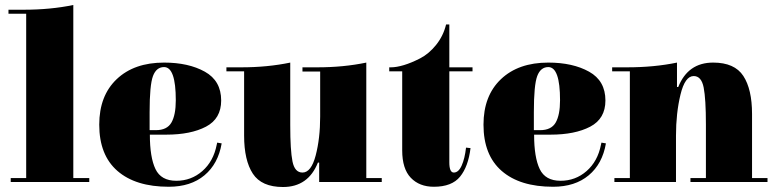

<svg xmlns="http://www.w3.org/2000/svg" viewBox="-20 -739 3102 770"><path d="M85 -25V-684H14V-700H74Q183 -700 274 -719V-25H338V-9H23V-25Z M687 -14Q747 -14 791.5 -53Q836 -92 849 -158L851 -167L869 -164Q855 -82 800 -36Q745 10 657 10Q524 10 451 -53.5Q378 -117 378 -239Q378 -355 448 -421.5Q518 -488 638 -488Q736 -488 801.5 -451.5Q867 -415 867 -336Q867 -263 806 -231Q745 -199 647 -199H581Q581 -108 603.5 -61Q626 -14 687 -14ZM580 -289V-217H605Q650 -217 667.5 -247.5Q685 -278 685 -337Q685 -470 638 -470Q607 -470 593.5 -434Q580 -398 580 -289Z M1449 -25H1511V-9H1260V-87H1255Q1216 11 1115 11Q1029 11 994 -42.5Q959 -96 959 -195V-453H888V-469H948Q1053 -469 1144 -488V-237Q1144 -136 1153 -91.5Q1162 -47 1193 -47Q1228 -47 1246 -115.5Q1264 -184 1264 -272V-452H1193V-469H1253Q1358 -469 1449 -488Z M1720 10Q1662 10 1627.5 -26Q1593 -62 1593 -136V-453H1541V-469H1548Q1570 -469 1600 -478Q1630 -487 1665 -505Q1700 -523 1729 -559Q1758 -595 1769 -641H1782V-469H1875V-453H1782V-88Q1782 -47 1800 -47Q1819 -47 1831.5 -75Q1844 -103 1849 -147L1867 -145Q1858 -71 1825 -30.5Q1792 10 1720 10Z M2228 -14Q2288 -14 2332.5 -53Q2377 -92 2390 -158L2392 -167L2410 -164Q2396 -82 2341 -36Q2286 10 2198 10Q2065 10 1992 -53.5Q1919 -117 1919 -239Q1919 -355 1989 -421.5Q2059 -488 2179 -488Q2277 -488 2342.5 -451.5Q2408 -415 2408 -336Q2408 -263 2347 -231Q2286 -199 2188 -199H2122Q2122 -108 2144.5 -61Q2167 -14 2228 -14ZM2121 -289V-217H2146Q2191 -217 2208.5 -247.5Q2226 -278 2226 -337Q2226 -470 2179 -470Q2148 -470 2134.5 -434Q2121 -398 2121 -289Z M2506 -453H2435V-469H2495Q2604 -469 2695 -488V-390H2700Q2739 -488 2840 -488Q2926 -488 2961 -434.5Q2996 -381 2996 -282V-25H3058V-9H2749V-25H2811V-240Q2811 -342 2802 -388Q2793 -434 2762 -434Q2727 -434 2709 -359.5Q2691 -285 2691 -195V-9H2444V-25H2506Z"/></svg>

Font: Elsie Swash Caps Black
Style: Regular
Weight: 900
Designer: Alejandro Inler
Foundry: Alejandro Inler
Version: 1.001